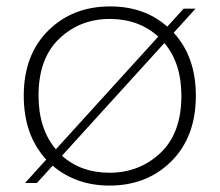

<svg xmlns="http://www.w3.org/2000/svg" viewBox="-20 -570 685 598"><path d="M590 -272Q590 -144 514 -68Q438 8 321 8Q217 8 144 -54L95 0H58L124 -73Q54 -149 54 -272Q54 -399 130 -474.5Q206 -550 323 -550Q430 -550 501 -487L552 -543H589L521 -468Q590 -393 590 -272ZM100 -272Q100 -169 154 -105L473 -456Q412 -511 322 -511Q229 -511 164.5 -449.5Q100 -388 100 -272ZM321 -32Q414 -32 479.5 -93.5Q545 -155 545 -272Q545 -373 492 -436L173 -85Q232 -32 321 -32Z"/></svg>

Font: Poppins ExtraLight
Style: Regular
Weight: 275
Designer: Ninad Kale (Devanagari), Jonny Pinhorn (Latin)
Foundry: Indian Type Foundry
Version: Version 3.200;PS 1.000;hotconv 16.6.54;makeotf.lib2.5.65590